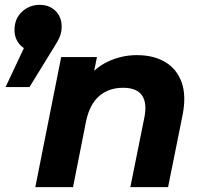

<svg xmlns="http://www.w3.org/2000/svg" viewBox="-20 -774 837 794"><path d="M3 -414 116 -654 132 -560Q92 -560 66 -585.5Q40 -611 40 -650Q40 -697 71 -725.5Q102 -754 144 -754Q184 -754 209.5 -729Q235 -704 235 -664Q235 -642 227.5 -623Q220 -604 201 -575L102 -414ZM546 -546Q615 -546 663 -517.5Q711 -489 731 -434Q751 -379 735 -298L675 0H519L577 -288Q589 -347 567.5 -379Q546 -411 489 -411Q430 -411 390.5 -377Q351 -343 336 -273L282 0H126L233 -538H381L350 -386L328 -432Q367 -491 424.5 -518.5Q482 -546 546 -546Z"/></svg>

Font: MOST Montserrat
Style: Bold Italic
Weight: 700
Italic angle: -11.3°
Designer: Julieta Ulanovsky
Foundry: Julieta Ulanovsky
Version: Version 8.000;March 11, 2024;FontCreator 15.0.0.2926 64-bit